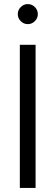

<svg xmlns="http://www.w3.org/2000/svg" viewBox="-20 -919 271 939"><path d="M77 0V-700H154V0ZM116 -801Q96 -801 81.5 -815.5Q67 -830 67 -850Q67 -870 81.5 -884.5Q96 -899 116 -899Q136 -899 150.5 -884.5Q165 -870 165 -850Q165 -830 150.5 -815.5Q136 -801 116 -801Z"/></svg>

Font: Red Hat Display
Style: Regular
Weight: 300
Designer: Pentagram, MCKL
Foundry: Pentagram, MCKL
Version: Version 1.023